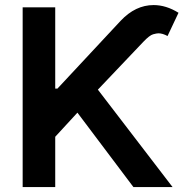

<svg xmlns="http://www.w3.org/2000/svg" viewBox="-20 -757 750 777"><path d="M678.3 0H519.9L293.3 -301.1L203.5 -203.5V0H71.7V-727.3H203.5V-398.4H212.4L468 -672.6Q528.1 -736.5 601.6 -736.5Q652.3 -736.5 702.4 -705.3L658 -611.2Q638.1 -622.2 621.1 -622.2Q614.3 -622.2 599.8 -618.3Q585.2 -614.3 559.7 -587.4L376.1 -394.2Z"/></svg>

Font: Linik Sans SemiBold
Style: Regular
Weight: 600
Designer: Rasmus Andersson (font), Cristiano Sobral (main changes)
Foundry: rsms
Version: Version 3.018;June 1, 2022;FontCreator 14.0.0.2814 64-bit; t